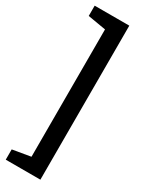

<svg xmlns="http://www.w3.org/2000/svg" viewBox="-226 -737 703 922"><g transform="rotate(30 126.0 -276.0)"><path d="M-2 151V94L98 77V-629L-2 -646V-703H190V151Z"/></g></svg>

Font: Faustina Light SemiBold
Style: Regular
Weight: 600
Version: Version 1.200